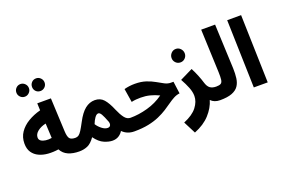

<svg xmlns="http://www.w3.org/2000/svg" viewBox="-131 -1306 2924 1984"><g transform="rotate(-20 1330.5 -314.0)"><path d="M533 5Q464 5 413 -17Q362 -39 336 -89Q277 -80 222 -84Q167 -88 122.5 -108.5Q78 -129 52 -167.5Q26 -206 26 -265Q26 -335 62 -387.5Q98 -440 159 -476.5Q220 -513 296 -533L293 -611H443L460 -242Q463 -181 480.5 -161Q498 -141 543 -141Q579 -141 596.5 -120Q614 -99 614 -70Q614 -36 592.5 -15.5Q571 5 533 5ZM175 -277Q175 -253 194.5 -239.5Q214 -226 245.5 -222Q277 -218 311 -224L303 -385Q248 -373 211.5 -344Q175 -315 175 -277ZM197 -719Q168 -719 148 -739.5Q128 -760 128 -788Q128 -817 148 -837.5Q168 -858 197 -858Q225 -858 245.5 -837.5Q266 -817 266 -788Q266 -760 245.5 -739.5Q225 -719 197 -719ZM369 -719Q339 -719 319.5 -739Q300 -759 300 -788Q300 -817 319.5 -837.5Q339 -858 369 -858Q397 -858 417.5 -837.5Q438 -817 438 -788Q438 -759 417.5 -739Q397 -719 369 -719Z M533 5 543 -141Q563 -141 578.5 -151.5Q594 -162 612.5 -191Q631 -220 660 -275Q705 -361 754 -400Q803 -439 861 -439Q922 -439 959 -397Q996 -355 1030 -273Q1055 -214 1082.5 -177.5Q1110 -141 1148 -141Q1184 -141 1201.5 -120Q1219 -99 1219 -70Q1219 -37 1197.5 -16Q1176 5 1138 5Q1060 5 1008 -47Q992 -19 963 -0.5Q934 18 894 18Q854 18 803 -3.5Q752 -25 706 -88Q666 -31 624.5 -13Q583 5 533 5ZM776 -206Q795 -175 828 -149Q861 -123 891 -123Q913 -123 921.5 -139Q930 -155 922 -180Q898 -243 882 -270.5Q866 -298 849 -298Q829 -298 809.5 -270.5Q790 -243 776 -206Z M1138 5 1148 -141Q1239 -141 1336.5 -168Q1434 -195 1515 -253Q1465 -277 1417 -289Q1369 -301 1316 -301Q1291 -301 1266 -299Q1241 -297 1215 -291L1191 -441Q1247 -456 1308 -456Q1377 -456 1429.5 -438.5Q1482 -421 1522.5 -397.5Q1563 -374 1596.5 -356.5Q1630 -339 1663 -339H1692L1710 -205Q1676 -201 1644.5 -184.5Q1613 -168 1579.5 -144Q1546 -120 1506 -94.5Q1466 -69 1414 -46Q1362 -23 1294.5 -9Q1227 5 1138 5Z M1721 230 1652 95Q1754 53 1799.5 -6.5Q1845 -66 1845 -128Q1845 -172 1825 -222.5Q1805 -273 1773 -330L1913 -399Q1937 -353 1956 -305.5Q1975 -258 1984 -226Q1998 -178 2023.5 -159.5Q2049 -141 2091 -141Q2127 -141 2144.5 -120Q2162 -99 2162 -70Q2162 -36 2141 -15.5Q2120 5 2081 5Q2017 5 1980 -34Q1957 46 1893 116.5Q1829 187 1721 230ZM1830 -502Q1799 -502 1778 -523.5Q1757 -545 1757 -575Q1757 -605 1778 -627.5Q1799 -650 1830 -650Q1860 -650 1881 -627.5Q1902 -605 1902 -575Q1902 -545 1881 -523.5Q1860 -502 1830 -502Z M2081 5 2091 -141Q2126 -141 2142 -151Q2158 -161 2162 -189.5Q2166 -218 2164 -274L2145 -747H2298L2319 -258Q2321 -199 2314.5 -150.5Q2308 -102 2284.5 -67.5Q2261 -33 2212 -14Q2163 5 2081 5Z M2452 0 2431 -747H2584L2605 0Z"/></g></svg>

Font: Noto Sans Arabic UI Cn XBd
Style: Regular
Weight: 800
Width: 3
Designer: Monotype Design Team, Nadine Chahine and Nizar Qandah
Foundry: Monotype Imaging Inc.
Version: Version 2.010; ttfautohint (v1.8.4.7-5d5b)